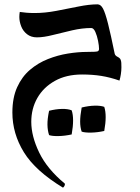

<svg xmlns="http://www.w3.org/2000/svg" viewBox="-20 -370 645 884"><path d="M429 -350Q444 -350 454.5 -330Q465 -310 477.5 -260.5Q490 -211 508 -123Q510 -114 521 -108.5Q532 -103 535 -96Q538 -89 538.5 -80.5Q539 -72 539 -60Q539 -45 536.5 -28.5Q534 -12 530 1Q487 -14 446.5 -20.5Q406 -27 358 -27Q285 -27 232.5 2.5Q180 32 152 81Q124 130 124 191Q124 257 160.5 332.5Q197 408 279 476Q279 487 270 494Q143 417 90 331Q37 245 37 148Q37 80 59 31.5Q81 -17 118 -48.5Q155 -80 200.5 -98Q246 -116 293 -123.5Q340 -131 381 -131Q422 -131 429 -133.5Q436 -136 436 -145Q436 -159 431.5 -182Q427 -205 419 -223Q411 -241 400 -241Q359 -241 313 -230.5Q267 -220 224 -209Q181 -198 150 -198Q123 -198 104.5 -212.5Q86 -227 77.5 -249Q69 -271 69 -292Q69 -297 69.5 -303.5Q70 -310 71 -315Q85 -313 101.5 -311.5Q118 -310 140 -310Q187 -310 239.5 -320Q292 -330 341.5 -340Q391 -350 429 -350ZM206 252Q199 231 198.5 204.5Q198 178 206 140Q238 132 265.5 131.5Q293 131 310 138Q323 176 310 249Q278 256 249 256.5Q220 257 206 252ZM356 236Q349 216 349 189.5Q349 163 356 125Q389 117 416.5 116.5Q444 116 460 122Q473 161 460 233Q429 240 399.5 240.5Q370 241 356 236Z"/></svg>

Font: Ruwudu Medium
Style: Regular
Weight: 500
Designer: Becca Hirsbrunner Spalinger
Foundry: SIL International
Version: Version 3.000